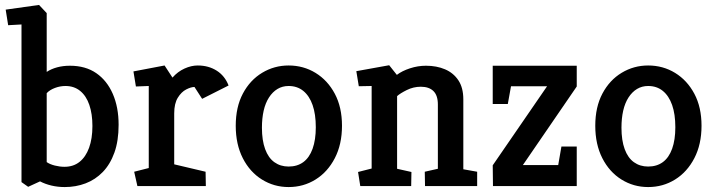

<svg xmlns="http://www.w3.org/2000/svg" viewBox="-20 -753 2892 777"><path d="M94 3 67 -16V-654L13 -651L3 -714L138 -733L169 -700V-462Q187 -474 211 -480.5Q235 -487 263 -487Q326 -487 369.5 -457Q413 -427 436.5 -373Q460 -319 460 -248Q460 -183 443 -135.5Q426 -88 396 -57Q366 -26 326.5 -11Q287 4 242 4Q214 4 188.5 -2Q163 -8 142 -19ZM241 -78Q277 -78 302 -98Q327 -118 340.5 -155Q354 -192 354 -243Q354 -292 341.5 -328.5Q329 -365 304.5 -385Q280 -405 245 -405Q223 -405 202 -397Q181 -389 169 -376V-97Q182 -88 202 -83Q222 -78 241 -78Z M536 0 523 -58 582 -73V-405L530 -403L520 -464L646 -488L678 -439Q699 -463 726.5 -475.5Q754 -488 780 -488Q824 -488 857 -467Q890 -446 905 -407L798 -353L767 -401Q753 -401 733.5 -391Q714 -381 699.5 -357.5Q685 -334 685 -294V-88L812 -58L813 0Z M1148 4Q1089 4 1040 -26.5Q991 -57 962.5 -113Q934 -169 934 -244Q934 -320 963 -374.5Q992 -429 1041 -458.5Q1090 -488 1148 -488Q1208 -488 1257 -458Q1306 -428 1335 -373.5Q1364 -319 1364 -244Q1364 -169 1335 -113Q1306 -57 1257 -26.5Q1208 4 1148 4ZM1148 -79Q1183 -79 1207.5 -97Q1232 -115 1245 -151Q1258 -187 1258 -238Q1258 -291 1245 -328Q1232 -365 1207.5 -385Q1183 -405 1148 -405Q1123 -405 1103 -393Q1083 -381 1068.5 -358.5Q1054 -336 1047 -305Q1040 -274 1040 -236Q1040 -185 1053 -149.5Q1066 -114 1090.5 -96.5Q1115 -79 1148 -79Z M1438 0 1429 -57 1484 -71V-405L1432 -404L1422 -465L1555 -489L1586 -450Q1607 -466 1639 -476.5Q1671 -487 1704 -487Q1747 -487 1781 -472.5Q1815 -458 1835 -428Q1855 -398 1855 -351V-68L1911 -58V0H1700L1699 -58L1752 -70V-330Q1752 -367 1734 -384.5Q1716 -402 1683 -402Q1653 -402 1626 -388.5Q1599 -375 1587 -364V-70L1645 -57L1644 0Z M1975 0 1974 -84 2194 -404H2048L2035 -332H1974V-487H2314V-403L2096 -85H2239L2252 -160H2314V0Z M2603 4Q2544 4 2495 -26.5Q2446 -57 2417.5 -113Q2389 -169 2389 -244Q2389 -320 2418 -374.5Q2447 -429 2496 -458.5Q2545 -488 2603 -488Q2663 -488 2712 -458Q2761 -428 2790 -373.5Q2819 -319 2819 -244Q2819 -169 2790 -113Q2761 -57 2712 -26.5Q2663 4 2603 4ZM2603 -79Q2638 -79 2662.5 -97Q2687 -115 2700 -151Q2713 -187 2713 -238Q2713 -291 2700 -328Q2687 -365 2662.5 -385Q2638 -405 2603 -405Q2578 -405 2558 -393Q2538 -381 2523.5 -358.5Q2509 -336 2502 -305Q2495 -274 2495 -236Q2495 -185 2508 -149.5Q2521 -114 2545.5 -96.5Q2570 -79 2603 -79Z"/></svg>

Font: Kreon Medium
Style: Regular
Weight: 500
Version: Version 2.002